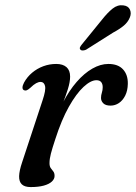

<svg xmlns="http://www.w3.org/2000/svg" viewBox="-20 -717 529 747"><path d="M73.3 -366Q67.4 -368.9 67.5 -376.7Q67.7 -384.5 73.6 -395.9Q85.7 -417.9 105 -434.1Q124.3 -450.3 148.4 -459.3Q172.5 -468.2 198.9 -468.2Q224.6 -468.2 238.7 -455.8Q252.8 -443.3 252.8 -418.9Q252.8 -398 244 -370.1Q235.2 -342.2 223.5 -312.3Q211.7 -282.3 202.2 -255.2Q192.7 -228 191.5 -208.9L183.3 -209.7Q199.7 -268.8 224.2 -316.6Q248.7 -364.3 278.2 -398.2Q307.6 -432 339.3 -450.1Q370.9 -468.2 401.6 -468.2Q439.5 -468.2 458.8 -446.9Q478.1 -425.6 477.3 -390.6Q476.7 -364.1 467.2 -345.1Q457.6 -326.1 442.7 -316.1Q427.7 -306.1 410.1 -306.1Q390.9 -306.1 382 -315Q373 -324 373 -335.9Q373 -346.5 376.3 -356.4Q379.6 -366.4 379.6 -377.6Q379.6 -390 373.8 -397.4Q367.9 -404.9 355.1 -404.9Q333.1 -404.9 304.9 -378.8Q276.7 -352.7 247.9 -301.6Q219.1 -250.4 194.9 -174.8Q183.3 -139.9 178 -119.3Q172.6 -98.6 172.6 -82.2Q172.6 -69.7 177.5 -63Q182.3 -56.2 187.3 -50.1Q192.3 -43.9 192.3 -32.3Q192.3 -20.5 181.7 -10.6Q171 -0.6 150.4 5.1Q129.7 10.8 99.3 10.8Q76.1 10.8 65 0.3Q53.9 -10.2 54.4 -31.6Q55 -53 66.1 -85.7L145.8 -327.3Q159.1 -366.7 155.2 -382.5Q151.4 -398.3 137.8 -398.3Q129.9 -398.3 120.5 -393.2Q111.1 -388.2 97.8 -375.2Q89.4 -367.8 83.9 -365.7Q78.4 -363.7 73.3 -366ZM376.7 -640.3Q398.5 -668 418.2 -683.6Q437.8 -699.2 459.9 -696.1Q479.1 -693.9 485.5 -679.6Q491.8 -665.3 485.2 -649.2Q478.1 -631.3 462 -617.6Q445.9 -603.9 420.3 -590.3L314.6 -523.5Q308.4 -520.8 302 -520.6Q295.6 -520.3 292.7 -524.1Q288.8 -528.5 291.7 -534Q294.5 -539.5 299.2 -545Z"/></svg>

Font: Fraunces
Style: Italic
Weight: 900
Italic angle: -16°
Version: Version 1.000;[0bf87f6ff]